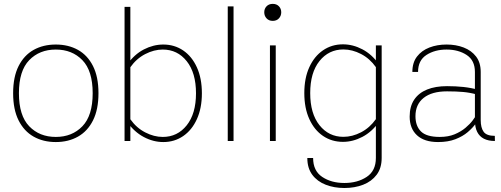

<svg xmlns="http://www.w3.org/2000/svg" viewBox="-20 -713 2536 971"><path d="M262.2 -462.4Q344.7 -462.4 396.7 -408.7Q448.7 -355 448.7 -241.7Q448.7 -128.4 396.7 -74.5Q344.7 -20.5 262.2 -20.5Q179.7 -20.5 127.7 -74.5Q75.7 -128.4 75.7 -241.7Q75.7 -355 127.7 -408.7Q179.7 -462.4 262.2 -462.4ZM262.2 -487.8Q198.7 -487.8 150.1 -460.7Q101.6 -433.6 74 -378.9Q46.4 -324.2 46.4 -241.7Q46.4 -159.2 74 -104.2Q101.6 -49.3 150.1 -22Q198.7 5.4 262.2 5.4Q325.7 5.4 374.3 -22Q422.9 -49.3 450.4 -104.2Q478 -159.2 478 -241.7Q478 -324.2 450.4 -378.9Q422.9 -433.6 374.3 -460.7Q325.7 -487.8 262.2 -487.8Z M639.2 0V-678.2H609.9V0ZM1001 -241.2Q1001 -316.9 975.8 -372.3Q950.7 -427.7 906.5 -457.8Q862.3 -487.8 805.7 -487.8Q755.4 -487.8 707.3 -462.9Q659.2 -438 623.5 -387.2L639.2 -373Q669.9 -416.5 714.4 -439.5Q758.8 -462.4 803.2 -462.4Q877.4 -462.4 924.3 -403.6Q971.2 -344.7 971.2 -241.2Q971.2 -138.2 924.3 -79.3Q877.4 -20.5 803.2 -20.5Q758.8 -20.5 714.4 -43.5Q669.9 -66.4 639.2 -109.9L623.5 -95.7Q659.2 -45.4 707.3 -20Q755.4 5.4 805.7 5.4Q862.3 5.4 906.5 -24.9Q950.7 -55.2 975.8 -110.6Q1001 -166 1001 -241.2Z M1161.1 0V-680.7H1131.8V0Z M1316.4 -650.9Q1316.4 -632.8 1328.1 -620.1Q1339.8 -607.4 1359.4 -607.4Q1378.9 -607.4 1390.6 -620.1Q1402.3 -632.8 1402.3 -650.9Q1402.3 -668.9 1390.6 -681.2Q1378.9 -693.4 1359.4 -693.4Q1339.8 -693.4 1328.1 -681.2Q1316.4 -668.9 1316.4 -650.9ZM1345.2 -483.4V0H1374.5V-483.4Z M1721.7 237.8Q1773.9 237.8 1816.7 221.2Q1859.4 204.6 1884.8 170.9Q1910.2 137.2 1910.2 85.9V-483.4H1880.9V85.9Q1880.9 150.9 1834.5 181.6Q1788.1 212.4 1721.7 212.4Q1655.3 212.4 1609.4 181.6Q1563.5 150.9 1563.5 85.9H1534.2Q1534.2 137.2 1559.3 170.9Q1584.5 204.6 1627.2 221.2Q1669.9 237.8 1721.7 237.8ZM1519 -242.2Q1519 -166.5 1544.2 -111.1Q1569.3 -55.7 1613.5 -25.6Q1657.7 4.4 1714.4 4.4Q1764.6 4.4 1812.7 -20.8Q1860.8 -45.9 1896.5 -96.2L1880.9 -110.4Q1850.1 -66.9 1805.9 -43.9Q1761.7 -21 1716.8 -21Q1642.6 -21 1595.7 -79.8Q1548.8 -138.7 1548.8 -242.2Q1548.8 -345.7 1595.7 -404.3Q1642.6 -462.9 1716.8 -462.9Q1761.7 -462.9 1805.9 -439.9Q1850.1 -417 1880.9 -373.5L1896.5 -387.7Q1860.8 -438.5 1812.7 -463.6Q1764.6 -488.8 1714.4 -488.8Q1657.7 -488.8 1613.5 -458.5Q1569.3 -428.2 1544.2 -373Q1519 -317.9 1519 -242.2Z M2238.3 -487.8Q2190.9 -487.8 2151.6 -472.7Q2112.3 -457.5 2088.9 -427Q2065.4 -396.5 2065.4 -349.1H2094.2Q2094.2 -407.7 2136.7 -435.1Q2179.2 -462.4 2238.3 -462.4Q2297.9 -462.4 2339.8 -435.1Q2381.8 -407.7 2381.8 -349.1V-104Q2381.8 -68.8 2393.3 -45.9Q2404.8 -22.9 2427.2 -11.5Q2449.7 0 2482.9 0L2482.4 -25.9Q2440.9 -25.9 2426 -46.4Q2411.1 -66.9 2411.1 -106V-349.1Q2411.1 -396.5 2387.7 -427Q2364.3 -457.5 2325.2 -472.7Q2286.1 -487.8 2238.3 -487.8ZM2407.7 -122.6 2390.6 -132.8Q2384.3 -122.6 2370.6 -104.2Q2356.9 -85.9 2334.2 -66.7Q2311.5 -47.4 2279.3 -33.9Q2247.1 -20.5 2203.6 -20.5Q2137.2 -20.5 2109.1 -48.1Q2081.1 -75.7 2081.1 -125.5Q2081.1 -185.1 2122.6 -218Q2164.1 -251 2240.7 -251Q2288.1 -251 2322.8 -247.8Q2357.4 -244.6 2390.6 -235.4L2399.4 -258.8Q2362.3 -269 2323.5 -273.2Q2284.7 -277.3 2240.7 -277.3Q2182.1 -277.3 2139.9 -260.3Q2097.7 -243.2 2074.7 -209Q2051.8 -174.8 2051.8 -123.5Q2051.8 -63 2088.9 -28.8Q2126 5.4 2195.3 5.4Q2246.1 5.4 2283.2 -9Q2320.3 -23.4 2345.5 -44.9Q2370.6 -66.4 2385.7 -87.6Q2400.9 -108.9 2407.7 -122.6Z"/></svg>

Font: Estedad-FD-VF Thin
Style: Regular
Weight: 100
Designer: Amin Abedi
Version: Version 5.0